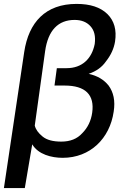

<svg xmlns="http://www.w3.org/2000/svg" viewBox="-33 -798 662 983"><path d="M-13 165H94L132 -59C163 -7 231 10 288 10C429 10 529 -89 549 -226C558 -282 548 -326 523 -360C499 -390 466 -410 421 -420C459 -433 488 -453 509 -483C535 -516 550 -549 556 -585C565 -645 552 -691 517 -726C481 -761 429 -778 359 -778C200 -778 114 -684 91 -532ZM281 -73C239 -73 207 -81 185 -99C163 -117 150 -135 145 -155L198 -536C213 -643 265 -696 349 -696C384 -696 411 -685 430 -664C450 -642 457 -613 452 -573C437 -497 387 -449 308 -449H258L246 -360H298C404 -360 452 -313 439 -221C433 -179 416 -144 388 -116C362 -87 326 -73 281 -73Z"/></svg>

Font: Cheyenne Sans Medium
Style: Italic
Weight: 500
Italic angle: -8.13011°
Designer: The Public Sans project authors (U.S. Web Design System), Libre Franklin designed by Pablo Impallari and Rodrigo Fuenzal
Foundry: The Cheyenne Sans Project Authors
Version: Version 2.007